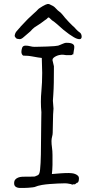

<svg xmlns="http://www.w3.org/2000/svg" viewBox="-20 -926 461 951"><path d="M321 -817Q337 -801 340 -798Q342 -796 347 -792Q352 -787 357 -781Q362 -777 366 -772Q371 -768 374 -766Q382 -761 384 -750Q386 -738 380 -734L379 -733Q377 -732 371 -732L362 -734Q349 -738 322 -757Q295 -776 263 -806Q249 -818 240 -824H239Q226 -836 223 -839Q220 -839 218 -839Q216 -836 211 -832Q205 -828 197 -822L181 -810Q173 -804 161 -797Q150 -791 140 -781Q132 -771 118 -760Q108 -751 97 -742Q86 -732 77 -732Q74 -732 71 -733Q67 -733 64 -734Q60 -736 57 -740Q52 -745 53 -751Q55 -763 62 -771Q68 -778 76 -787L79 -790L80 -791L81 -793Q104 -818 118 -832Q132 -846 147 -859Q162 -872 166 -877Q171 -883 178 -887Q184 -891 191.5 -895.5Q199 -900 206 -903Q213 -906 215 -906Q219 -907 225 -905Q228 -903 235 -900Q243 -897 250 -891Q257 -885 261 -880Q265 -875 272 -870Q281 -864 289 -854Q301 -838 321 -817ZM247 -598V-582Q247 -549 246.5 -517.5Q246 -486 244 -457Q243 -437 242 -427L245 -388Q244 -378 243 -358Q242 -337 242 -313.5Q242 -290 241 -268Q241 -260 238 -249Q237 -245 236 -239.5Q235 -234 235 -228Q235 -212 237.5 -195Q240 -178 240 -159V-109Q240 -96 239 -85.5Q238 -75 237 -64Q260 -66 280.5 -67.5Q301 -69 321 -69Q327 -69 336 -68Q345 -67 352.5 -64Q360 -61 365.5 -56Q371 -51 371 -42Q371 -20 359 -20L358 -18Q356 -17 355 -16Q352 -13 350 -13Q344 -14 340 -12Q338 -11 336 -12Q335 -13 332 -14Q329 -15 321 -16Q313 -18 301 -18Q286 -18 266.5 -17Q247 -16 226.5 -14.5Q206 -13 188 -10Q163 -5 158 -2Q152 1 141.5 2Q131 3 120 4Q109 5 98 5Q87 5 80 5Q67 5 58.5 -0.5Q50 -6 50 -18Q50 -30 55.5 -36.5Q61 -43 70 -46.5Q79 -50 89.5 -50.5Q100 -51 110 -51H131Q139 -52 143.5 -51.5Q148 -51 153 -52Q157 -53 167 -58Q173 -61 175 -68Q179 -78 181 -118.5Q183 -159 183 -209Q183 -233 183.5 -257Q184 -281 184 -303Q184 -325 184.5 -342.5Q185 -360 185 -370Q180 -422 185 -474Q189 -516 189 -565Q189 -585 188 -603Q187 -621 187 -639Q183 -639 168 -641.5Q153 -644 137 -647Q121 -650 108 -650Q95 -650 94 -651Q90 -654 88 -659Q86 -664 86 -669Q86 -678 89.5 -689Q93 -700 107 -700Q118 -700 129.5 -697Q141 -694 151 -694Q156 -694 174 -694.5Q192 -695 212.5 -695.5Q233 -696 249.5 -697.5Q266 -699 268 -700Q274 -702 278.5 -704Q283 -706 288 -708Q293 -710 298 -712Q303 -714 310 -714Q315 -714 321.5 -713.5Q328 -713 334 -711Q340 -709 344 -705Q348 -701 348 -694Q348 -684 345 -672V-670L344 -665V-663Q343 -662 343 -659V-656Q341 -659 336 -654Q335 -653 331 -653H307L292 -655H284Q280 -655 272 -653Q264 -651 257 -647.5Q250 -644 245 -639.5Q240 -635 240 -629V-628Z"/></svg>

Font: ToneOZ-Pinyin-Tsuipita-TC
Style: Regular
Weight: 400
Designer: ÂÆ£ÂøóÂáåJeffrey Xuan(jeffreyx@gmail.com, ToneOZ.com) ÈòøÂù§(cjkFonts)
Foundry: ToneOZ
Version: Version 0.24071